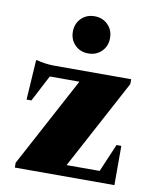

<svg xmlns="http://www.w3.org/2000/svg" viewBox="-80 -762 675 824"><g transform="rotate(10 257.5 -349.5)"><path d="M41 0V-21L250 -411H121L61 -296H40L51 -470H56Q70 -466 91 -463Q112 -460 133 -460H467V-439L258 -49H402L454 -171H475V0ZM266 -537Q231 -537 208 -560Q185 -583 185 -618Q185 -653 208 -676Q231 -699 266 -699Q301 -699 324 -676Q347 -653 347 -618Q347 -583 324 -560Q301 -537 266 -537Z"/></g></svg>

Font: Spectral ExtraBold
Style: Regular
Weight: 800
Designer: Jean-Baptiste Levee
Foundry: Production Type
Version: Version 2.001